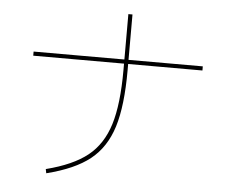

<svg xmlns="http://www.w3.org/2000/svg" viewBox="-55 -844 1109 927"><g transform="rotate(5 500.0 -380.0)"><path d="M910 -560V-540H550V-510Q550 -337 518 -234.5Q486 -132 412 -73Q338 -14 202 20L198 0Q328 -33 398.5 -89.5Q469 -146 499.5 -244.5Q530 -343 530 -510V-540H90V-560H530V-780H550V-560Z"/></g></svg>

Font: Mplus 1p Thin
Style: Regular
Weight: 250
Version: Version 1.061